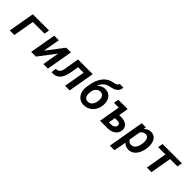

<svg xmlns="http://www.w3.org/2000/svg" viewBox="236 -2106 3656 3656"><g transform="rotate(45 2063.5 -278.5)"><path d="M531.2 -425.3 549.3 -528.3H112.3L20.5 0H143.6L217.3 -425.3Z M1013.2 -528.3 752.9 -187.5 812.5 -528.3H689.5L597.7 0H724.1L984.4 -340.8L924.8 0H1047.9L1139.6 -528.3Z M1726.1 -528.3H1330.1L1292 -303.2Q1289.1 -284.2 1286.4 -261.7Q1283.7 -239.3 1278.8 -217.3Q1273.9 -195.3 1266.1 -174.8Q1258.3 -154.3 1246.1 -138.7Q1233.9 -123 1215.6 -113.5Q1197.3 -104 1171.9 -104.5L1156.7 -105L1145.5 0H1172.4Q1216.3 1 1250 -11Q1283.7 -22.9 1309.1 -44.9Q1334 -66.4 1351.6 -95.7Q1369.1 -125 1381.3 -159.2Q1393.6 -193.4 1401.6 -230Q1409.7 -266.6 1415 -303.2L1435.5 -425.3H1584.5L1510.7 0H1634.3Z M2102.1 -499Q2053.2 -500 2012 -480.5Q1970.7 -460.9 1935.5 -428.2Q1949.7 -460.9 1967.3 -487.8Q1984.9 -514.6 2007.8 -535.6Q2029.8 -555.7 2058.1 -569.6Q2086.4 -583.5 2122.6 -590.8Q2161.6 -598.6 2196.3 -609.1Q2231 -619.6 2257.8 -638.7Q2284.2 -657.2 2300.8 -686.3Q2317.4 -715.3 2320.8 -759.8H2220.2Q2215.8 -739.7 2203.6 -727.8Q2191.4 -715.8 2175.3 -709Q2158.7 -701.7 2140.1 -698Q2121.6 -694.3 2104 -690.9Q2056.2 -681.6 2017.8 -660.4Q1979.5 -639.2 1949.2 -609.4Q1919.4 -579.6 1896.7 -542.7Q1874 -505.9 1858.4 -464.8Q1842.3 -423.3 1831.8 -379.4Q1821.3 -335.4 1815.4 -291.5L1813 -270V-268.6L1811.5 -257.8Q1806.2 -206.1 1816.2 -158.2Q1826.2 -110.4 1851.6 -73.7Q1877 -36.1 1918 -13.4Q1959 9.3 2015.6 10.3Q2071.8 11.2 2118.9 -8.1Q2166 -27.3 2200.7 -62Q2235.8 -96.7 2257.3 -143.6Q2278.8 -190.4 2284.7 -244.6L2285.6 -255.4Q2290 -301.8 2281 -345.2Q2272 -388.7 2249.5 -422.9Q2226.6 -456.1 2189.9 -477.1Q2153.3 -498 2102.1 -499ZM2069.8 -397Q2100.1 -396 2119.4 -383.3Q2138.7 -370.6 2148.9 -350.6Q2159.2 -330.6 2162.1 -305.4Q2165 -280.3 2162.6 -255.4L2161.6 -244.6Q2158.7 -215.8 2148.9 -188Q2139.2 -160.2 2122.6 -138.2Q2105.5 -116.2 2081.1 -103Q2056.6 -89.8 2023.9 -90.8Q1992.2 -91.8 1973.1 -106Q1954.1 -120.1 1944.3 -142.1Q1934.6 -163.6 1932.4 -190.2Q1930.2 -216.8 1932.6 -242.7L1933.6 -253.4Q1937 -281.2 1947 -307.6Q1957 -334 1974.1 -354.5Q1990.7 -374 2014.6 -385.7Q2038.6 -397.5 2069.8 -397Z M2415 -528.3 2397.5 -429.2H2525.9L2451.7 0H2654.3Q2694.8 0.5 2734.4 -10Q2773.9 -20.5 2805.7 -42.5Q2837.4 -64 2857.7 -97.4Q2877.9 -130.9 2880.9 -175.8Q2882.8 -216.3 2868.2 -245.8Q2853.5 -275.4 2827.6 -294.4Q2801.8 -314 2767.8 -323.5Q2733.9 -333 2698.2 -334L2633.8 -334.5L2667.5 -528.3ZM2616.7 -235.4 2694.8 -234.9Q2709 -233.9 2721.2 -230Q2733.4 -226.1 2742.2 -218.3Q2750.5 -210.4 2754.4 -199Q2758.3 -187.5 2756.3 -172.4Q2753.4 -153.8 2744.4 -140.1Q2735.4 -126.5 2721.7 -117.2Q2708 -107.9 2691.7 -103.3Q2675.3 -98.6 2658.2 -98.1L2592.8 -98.6Z M3454.1 -262.2 3455.1 -272.9Q3458 -302.7 3457.3 -333.7Q3456.5 -364.7 3450.7 -394Q3444.3 -422.9 3432.4 -448.7Q3420.4 -474.6 3401.4 -494.6Q3381.8 -514.2 3355 -525.6Q3328.1 -537.1 3292 -538.1Q3265.1 -538.6 3241 -532.2Q3216.8 -525.9 3195.8 -512.7Q3184.1 -505.4 3172.6 -495.8Q3161.1 -486.3 3150.9 -475.1L3159.2 -528.8L3046.9 -528.3L2919.9 203.1H3043L3090.3 -47.9Q3099.1 -36.6 3109.6 -27.8Q3120.1 -19 3131.3 -12.2Q3150.4 -1.5 3171.4 4.2Q3192.4 9.8 3215.3 10.3Q3252 11.2 3282.5 0.7Q3313 -9.8 3338.4 -28.3Q3364.3 -48.3 3384.5 -75.7Q3404.8 -103 3419.4 -135.3Q3432.6 -165.5 3441.4 -198Q3450.2 -230.5 3454.1 -262.2ZM3331.5 -272.9 3330.6 -262.7Q3327.6 -243.7 3323.2 -223.6Q3318.8 -203.6 3311 -184.6Q3302.7 -163.6 3290.5 -145Q3278.3 -126.5 3261.7 -113.8Q3247.6 -103 3229.5 -96.9Q3211.4 -90.8 3189.9 -91.3Q3173.3 -91.8 3159.2 -96.2Q3145 -100.6 3133.8 -108.4Q3124.5 -115.7 3116.9 -125.7Q3109.4 -135.7 3104 -149.4L3144 -377.9Q3152.8 -390.1 3162.8 -399.7Q3172.9 -409.2 3183.6 -416.5Q3198.2 -425.8 3214.8 -430.4Q3231.4 -435.1 3250.5 -434.6Q3270.5 -434.1 3284.4 -427.5Q3298.3 -420.9 3308.1 -409.7Q3317.9 -397.9 3323.7 -381.1Q3329.6 -364.3 3331.5 -345.7Q3334 -327.6 3333.5 -308.6Q3333 -289.6 3331.5 -272.9Z M4108.9 -426.8 4127 -528.3H3607.4L3589.4 -426.8H3786.1L3712.4 0H3835.9L3910.2 -426.8Z"/></g></svg>

Font: Roboto Mono SemiBold
Style: Italic
Weight: 600
Italic angle: -10°
Monospace: yes
Designer: Google
Version: Version 3.000